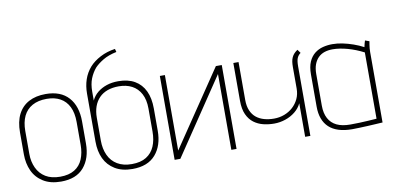

<svg xmlns="http://www.w3.org/2000/svg" viewBox="-68 -909 2322 1127"><g transform="rotate(-10 1092.5 -346.0)"><path d="M398 -185V-316Q398 -408 351 -460Q304 -512 215 -512Q156 -512 114 -489.5Q72 -467 50 -423.5Q28 -380 28 -316V-185Q28 -131 48 -87Q68 -43 110.5 -16.5Q153 10 216 10Q307 10 352.5 -43.5Q398 -97 398 -185ZM366 -319V-182Q366 -135 350.5 -97.5Q335 -60 301.5 -39.5Q268 -19 216 -19Q164 -19 129.5 -40Q95 -61 77.5 -98.5Q60 -136 60 -182V-319Q60 -371 77.5 -407.5Q95 -444 130 -463.5Q165 -483 216 -483Q263 -483 296.5 -464.5Q330 -446 348 -409.5Q366 -373 366 -319Z M647 -512Q609 -512 578 -501.5Q547 -491 523.5 -472Q500 -453 487 -425V-478Q487 -523 500 -555.5Q513 -588 535 -614Q555 -635 587 -654Q619 -673 667 -683L662 -702Q613 -695 573 -674Q533 -653 508 -625Q481 -594 468 -555.5Q455 -517 455 -472V-186Q455 -128 475.5 -84.5Q496 -41 538 -15.5Q580 10 642 10Q733 10 779.5 -43.5Q826 -97 826 -186V-318Q826 -380 805.5 -423Q785 -466 745.5 -489Q706 -512 647 -512ZM645 -482Q690 -482 723.5 -464.5Q757 -447 776 -411.5Q795 -376 795 -323V-186Q795 -136 779 -98.5Q763 -61 729.5 -40Q696 -19 643 -19Q592 -19 557 -40Q522 -61 504.5 -99Q487 -137 487 -186V-322Q487 -360 497.5 -389.5Q508 -419 528.5 -440Q549 -461 578.5 -471.5Q608 -482 645 -482Z M924 -500H894V0H928L1232 -452V0H1263V-500H1228L924 -50Z M1672 0H1703V-414Q1703 -447 1709.5 -463Q1716 -479 1731 -490L1716 -511Q1704 -503 1695.5 -494Q1687 -485 1681.5 -473Q1676 -461 1674 -447Q1672 -433 1672 -415V-288Q1672 -254 1659 -226.5Q1646 -199 1624 -179Q1602 -159 1573 -148Q1544 -137 1511 -137Q1480 -137 1453 -144.5Q1426 -152 1406 -168Q1386 -184 1374.5 -210.5Q1363 -237 1363 -274V-500H1332V-275Q1332 -225 1347 -192.5Q1362 -160 1387 -141.5Q1412 -123 1443 -115.5Q1474 -108 1507 -108Q1541 -108 1574 -119Q1607 -130 1633 -151Q1659 -172 1672 -200Z M2141 -487 2116 -496Q2114 -492 2111 -479.5Q2108 -467 2106 -458Q2078 -473 2046.5 -484Q2015 -495 1984 -501.5Q1953 -508 1923 -508Q1894 -508 1866.5 -501Q1839 -494 1817 -476.5Q1795 -459 1782 -429.5Q1769 -400 1769 -354V-162Q1769 -122 1780.5 -91Q1792 -60 1814.5 -39Q1837 -18 1871.5 -7Q1906 4 1952 4Q1971 4 1995.5 3Q2020 2 2044.5 1Q2069 0 2090 -1.5Q2111 -3 2123 -3.5Q2135 -4 2134 -4V-423Q2134 -446 2137.5 -466.5Q2141 -487 2141 -487ZM1800 -163V-351Q1800 -385 1809 -409Q1818 -433 1834 -448.5Q1850 -464 1871.5 -471Q1893 -478 1919 -478Q1940 -478 1962.5 -474.5Q1985 -471 2008.5 -464.5Q2032 -458 2056 -448.5Q2080 -439 2103 -427V-32Q2104 -32 2089 -31Q2074 -30 2050.5 -28.5Q2027 -27 1999.5 -26Q1972 -25 1946 -25Q1897 -25 1865 -40.5Q1833 -56 1816.5 -87Q1800 -118 1800 -163Z"/></g></svg>

Font: Advent Pro ExtraLight
Style: Regular
Weight: 250
Version: Version 3.000